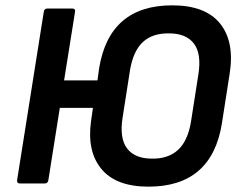

<svg xmlns="http://www.w3.org/2000/svg" viewBox="-20 -687 906 719"><path d="M625 -667Q749 -667 804 -599Q859 -531 840 -411L811 -225Q773 12 536 12Q415 12 360 -54Q305 -120 321 -234L328 -283H204L161 -12Q159 0 148 0H54Q43 0 44 -12L144 -643Q146 -655 157 -655H251Q263 -655 261 -643L220 -386H345L351 -430Q389 -667 625 -667ZM723 -409Q735 -486 706 -524Q677 -562 613 -562Q551 -563 515 -529.5Q479 -496 467 -425L439 -246Q427 -169 456 -131Q485 -93 549 -93Q610 -92 646.5 -125.5Q683 -159 695 -230Z"/></svg>

Font: Sofia Sans
Style: Bold Italic
Weight: 700
Italic angle: -9°
Designer: Botio Nikoltchev, Ani Petrova
Foundry: lettersoup
Version: Version 4.101; ttfautohint (v1.8.4.7-5d5b)